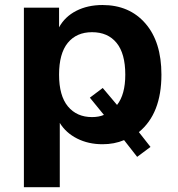

<svg xmlns="http://www.w3.org/2000/svg" viewBox="-20 -570 718 773"><path d="M76.2 183.6V-539.1H217.8V-460Q241.2 -502.9 287.1 -526.4Q333 -549.8 392.6 -549.8Q501 -549.8 565.4 -475.6Q629.9 -401.4 629.9 -269.5Q629.9 -112.3 539.1 -38.1L585.9 21.5L532.2 61.5L479.5 -5.9Q440.4 10.7 392.6 10.7Q335.9 10.7 290.5 -12.2Q245.1 -35.2 220.7 -75.2V183.6ZM350.6 -98.6Q377.9 -98.6 398.4 -107.4L341.8 -176.8L393.6 -215.8L451.2 -147.5Q484.4 -189.5 484.4 -269.5Q484.4 -354.5 449.2 -397.5Q414.1 -440.4 350.6 -440.4Q288.1 -440.4 252.9 -397.5Q217.8 -354.5 217.8 -269.5Q217.8 -184.6 253.4 -141.6Q289.1 -98.6 350.6 -98.6Z"/></svg>

Font: Min Sans Bold
Style: Regular
Weight: 700
Designer: Jinseong-Kim, NotoSansCJK, Nunito
Foundry: Jinseong-Kim
Version: Version 1.400;Glyphs 3.1.2 (3151)